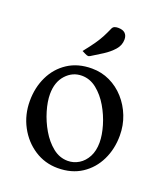

<svg xmlns="http://www.w3.org/2000/svg" viewBox="-126 -745 726 842"><g transform="rotate(20 237.5 -323.5)"><path d="M240.8 11Q180.8 11 132 -20.9Q83.2 -52.8 54.6 -106.4Q26 -160 26 -224.2Q26 -287 50.8 -338.4Q75.5 -389.8 122.2 -420.4Q169 -451 234.2 -451Q279.2 -451 318.2 -432.5Q357.2 -414 386.5 -381.2Q415.8 -348.5 432.4 -306.1Q449 -263.8 449 -216Q449 -153.2 424 -101.8Q399 -50.2 352.4 -19.6Q305.8 11 240.8 11ZM271.5 -33.8Q299 -33.8 322.9 -48.4Q346.8 -63 361.4 -90.6Q376 -118.2 376 -157Q376 -191.5 363.4 -234.4Q350.8 -277.2 327.9 -316.2Q305 -355.2 273.2 -380.8Q241.5 -406.2 203.5 -406.2Q160 -406.2 129.4 -372.6Q98.8 -339 98.8 -283Q98.8 -248.5 111.4 -205.8Q124 -163 146.9 -123.9Q169.8 -84.8 201.5 -59.2Q233.2 -33.8 271.5 -33.8ZM168.5 -509Q194.2 -541.2 208.9 -562.4Q223.5 -583.5 233.4 -602.2Q243.2 -621 254.2 -646Q258.2 -653.2 265.2 -655.6Q272.2 -658 280.5 -658Q302.5 -658 313.4 -647.8Q324.2 -637.5 324.2 -619Q324.2 -592 305.4 -570.6Q286.5 -549.2 259.5 -531.9Q232.5 -514.5 207.5 -499.5Q205 -498.5 202.2 -497.2Q199.5 -496 197 -496.8Q193 -496.8 184.2 -501.2Z"/></g></svg>

Font: Young Serif Light
Style: Regular
Weight: 300
Designer: Bastien Sozeau
Foundry: NBR — Bastien Sozeau
Version: Version 5.001